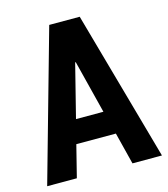

<svg xmlns="http://www.w3.org/2000/svg" viewBox="-107 -795 768 879"><g transform="rotate(-15 277.0 -355.5)"><path d="M374 -151.4Q327.1 -151.4 186.5 -151.4Q176.8 -113.3 148.4 0Q113.3 0 7.8 0Q57.6 -177.7 208 -710.9Q244.1 -710.9 352.5 -710.9Q402.3 -533.2 551.8 0Q517.6 0 412.1 0Q402.3 -38.1 374 -151.4ZM214.8 -262.7Q247.1 -262.7 344.7 -262.7Q329.1 -325.2 281.2 -514.6Q280.3 -514.6 278.3 -514.6Q262.7 -451.2 214.8 -262.7Z"/></g></svg>

Font: Noto Sans Hebrew DECATHLON 
Style: Bold
Weight: 400
Designer: Monotype Design Team
Version: Version 2.000;GOOG;noto-fonts:20170220:a8a215d2e889